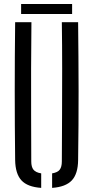

<svg xmlns="http://www.w3.org/2000/svg" viewBox="-20 -908 454 934"><path d="M53.7 -129.2Q51.7 -298.2 51.7 -464.6Q51.7 -631 53.7 -800H132.9Q131.8 -687.5 131.3 -574.5Q130.8 -461.6 131.4 -348.7Q131.9 -235.7 132.1 -122.8Q132.1 -95.7 142.9 -82.4Q153.7 -69 180.4 -64.6V6Q113.5 1.3 84.2 -30.7Q54.8 -62.7 53.7 -129.2ZM233.5 6V-64.6Q260.1 -69 270.4 -82.4Q280.8 -95.8 280.8 -122.8Q281.4 -235.7 281.9 -348.7Q282.4 -461.6 282.4 -574.5Q282.4 -687.5 280.8 -800H360Q362 -631 362.3 -464.6Q362.5 -298.2 360 -129.2Q359.3 -62.7 329.6 -30.7Q299.8 1.3 233.5 6ZM82.7 -888.4H330.8V-840H82.7Z"/></svg>

Font: Big Shoulders Stencil Text Thin
Style: Regular
Weight: 100
Designer: Patric King
Foundry: XO Type Co
Version: Version 2.001